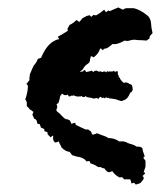

<svg xmlns="http://www.w3.org/2000/svg" viewBox="-20 -538 430 516"><path d="M390 -449 387 -464 386 -475Q385 -487 378 -495Q377 -496 374.5 -497.5Q372 -499 371 -500L366 -504Q350 -514 339 -516H318L314 -514L310 -512L298 -518L286 -513L275 -508L271 -510Q268 -508 265 -505L262 -509L260 -512L250 -504L239 -497H235L231 -498Q229 -496 227 -494L225 -493L223 -495L221 -497Q219 -497 213 -495L205 -491Q201 -489 199 -486L196 -482L193 -479L189 -482L185 -484Q178 -476 167 -471Q164 -466 161 -460L162 -458V-455L149 -447L135 -439Q138 -436 139 -433Q109 -427 91 -384L89 -382L82 -380Q78 -370 74 -366Q70 -362 67 -354L64 -347L61 -340Q60 -339 60 -335L59 -328V-322L56 -319L55 -317L51 -313Q54 -310 55 -307Q55 -291 48 -271Q51 -267 52 -263V-253L56 -249L58 -247L59 -245L65 -241L70 -237Q68 -233 67 -230Q67 -229 68 -227.5Q69 -226 70 -223.5Q71 -221 72 -219Q80 -217 80 -206L83 -205L87 -204L90 -195Q96 -193 99 -191Q99 -186 100 -185L104 -184L107 -183Q108 -182 108 -177L116 -169L118 -170L119 -172Q122 -174 123 -173Q121 -160 128 -155Q132 -155 138 -158Q139 -155 140.5 -151.5Q142 -148 143.5 -146Q145 -144 145 -142Q157 -130 167 -130L171 -125Q172 -123 174 -121Q185 -118 187 -117Q198 -116 207 -110L213 -104L217 -105H221L223 -99L229 -97L236 -94L242 -90Q247 -88 248 -89H251L254 -87Q259 -85 260 -86L263 -82L266 -79Q268 -76 273 -75L282 -78Q287 -69 301 -61L308 -62Q310 -60 312 -58L313 -56H330L332 -51L333 -45L337 -46L340 -47L342 -45L345 -42L352 -44L357 -46L360 -49L363 -53Q367 -57 366 -61L365 -63L363 -65L365 -67L367 -69Q371 -71 369 -74L368 -75H366L371 -90V-106L368 -110L365 -114L369 -118L365 -129Q363 -135 363 -139Q362 -140 360 -142L358 -143Q355 -144 347 -144Q341 -148 338 -149L328 -152L326 -153H324Q321 -156 312 -158H300Q288 -167 271 -167Q266 -171 256 -174L248 -177L241 -180L236 -178L230 -176L229 -177H227L226 -181L225 -184Q224 -185 221 -187Q219 -189 217 -190H210L197 -196L184 -202L182 -208L177 -207L172 -205L170 -210L167 -215L162 -217L157 -218Q152 -220 146 -227L141 -232Q140 -234 136 -236L133 -239L132 -241L131 -242L133 -247L134 -251L133 -255L132 -258L135 -260L137 -261L140 -271L142 -281Q143 -282 145 -282V-286Q150 -286 151 -283Q158 -281 163 -284Q163 -281 165 -279Q168 -278 171 -281Q177 -280 178 -282Q179 -281 185 -279H188L190 -278Q191 -279 195 -279Q197 -278 199 -280Q202 -277 205 -277Q208 -277 210 -280Q213 -276 220 -276L225 -275Q226 -275 232 -273Q243 -276 244 -272L247 -275L248 -277Q250 -279 253 -276Q252 -275 254 -275Q256 -274 258 -276Q263 -271 265 -278Q266 -274 270 -275H272L275 -273Q274 -274 276 -276L275 -273Q278 -274 286 -272Q291 -272 297 -269Q301 -268 304 -267Q307 -266 308.5 -266.5Q310 -267 310 -268Q323 -270 330 -289Q335 -290 337 -298Q336 -299 336 -304L334 -310L329 -312L324 -315Q317 -318 313 -315Q303 -323 302 -329Q298 -330 299 -336H298L297 -337Q297 -347 295 -347L292 -346L289 -345Q288 -345 286 -348Q283 -345 279 -346H275Q272 -346 271 -345Q268 -348 267 -346V-344H265Q263 -346 261 -346H259L257 -345Q251 -344 250 -347Q247 -344 242 -347Q240 -349 237 -348Q234 -348 230 -344Q230 -346 227 -348L223 -347L219 -346Q212 -344 211 -345Q208 -354 203 -346L194 -345L202 -351Q208 -362 215 -366Q222 -370 222 -378V-380Q223 -381 223.5 -383Q224 -385 224 -387L228 -386L232 -384Q245 -394 249 -407L251 -408L253 -406L256 -403L260 -407L266 -408L270 -410Q276 -415 283 -420Q294 -417 315 -429Q323 -427 328 -429Q338 -432 345 -431Q348 -430 359 -430L374 -429L382 -435V-439Q383 -442 390 -449ZM274 -273 275 -272V-273Z"/></svg>

Font: Kom-post
Style: Regular
Weight: 400
Designer: @guaschetti
Foundry: guaschetti
Version: Version 1.00 December 6, 2021, initial release